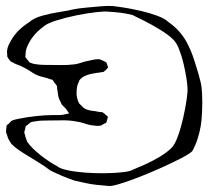

<svg xmlns="http://www.w3.org/2000/svg" viewBox="-31 -567 693 639"><path d="M637 -147Q633 -125 626.5 -104.5Q620 -84 609 -64Q600 -55 572 -40.5Q544 -26 507.5 -9.5Q471 7 434 21.5Q397 36 369 44.5Q341 53 332 52Q321 51 310.5 50Q300 49 289 48Q271 46 252.5 42Q234 38 217 34Q196 27 176 18.5Q156 10 136 0Q121 -12 96.5 -27Q72 -42 47 -57.5Q22 -73 7 -88Q4 -93 0.5 -98.5Q-3 -104 -5 -109Q-6 -114 -8 -118.5Q-10 -123 -11 -127L-10 -141Q-9 -143 -9.5 -145.5Q-10 -148 -9 -149Q-8 -151 -5 -153Q-2 -155 -1 -156Q1 -158 3 -160.5Q5 -163 6 -164Q11 -167 19 -169Q27 -171 33 -172Q56 -177 88 -180.5Q120 -184 142 -184Q153 -184 165 -184Q177 -184 187 -187Q190 -187 196 -189Q199 -189 199 -189Q199 -190 198.5 -190.5Q198 -191 198 -191L192 -200Q188 -206 183 -210.5Q178 -215 174 -220Q172 -224 170.5 -228Q169 -232 167 -235Q163 -243 162 -253Q161 -263 159 -272Q159 -274 159 -277.5Q159 -281 157 -283Q156 -285 153.5 -288Q151 -291 149 -293L145 -300Q143 -302 139.5 -302.5Q136 -303 134 -304Q127 -307 119 -309Q111 -311 103 -313Q87 -318 73.5 -327.5Q60 -337 45 -344Q38 -348 30.5 -350.5Q23 -353 15 -357Q13 -359 10 -360Q7 -361 5 -362Q-2 -369 -7 -379V-385Q-7 -389 -7.5 -393Q-8 -397 -7 -401Q-6 -409 -2.5 -416.5Q1 -424 5 -431Q16 -451 31.5 -466Q47 -481 66 -493Q81 -507 110.5 -515Q140 -523 169.5 -527.5Q199 -532 214 -536Q229 -539 254 -541.5Q279 -544 304 -546Q329 -548 344 -547Q355 -546 380.5 -542Q406 -538 436.5 -531Q467 -524 492.5 -514.5Q518 -505 529 -494Q567 -468 589 -429Q597 -414 603.5 -399Q610 -384 615 -368Q620 -352 625.5 -334.5Q631 -317 635 -300Q640 -285 641.5 -255Q643 -225 641.5 -194.5Q640 -164 637 -147ZM159 -14Q168 -6 193.5 -0.5Q219 5 252.5 7.5Q286 10 319.5 9.5Q353 9 378.5 6Q404 3 413 -3Q428 -9 452.5 -20Q477 -31 501 -45.5Q525 -60 540 -75Q551 -86 561 -113.5Q571 -141 578.5 -174Q586 -207 590 -234.5Q594 -262 593 -273Q593 -284 589.5 -306.5Q586 -329 580 -354.5Q574 -380 565.5 -402Q557 -424 546 -435Q531 -450 504.5 -466.5Q478 -483 451.5 -496.5Q425 -510 410 -517Q391 -522 371 -524.5Q351 -527 331 -528Q320 -530 289 -526.5Q258 -523 221.5 -515.5Q185 -508 154 -498Q123 -488 112 -477Q94 -464 80 -446.5Q66 -429 58 -408Q54 -397 54 -384Q54 -383 53.5 -380.5Q53 -378 54 -376Q55 -374 57.5 -371.5Q60 -369 61 -367Q63 -366 64.5 -363Q66 -360 68 -359Q70 -358 73.5 -357Q77 -356 79 -355Q98 -351 120 -351Q143 -351 169.5 -350.5Q196 -350 218 -353Q230 -355 241.5 -359Q253 -363 265 -365Q274 -367 284 -369Q294 -371 303 -369Q306 -368 308.5 -366.5Q311 -365 314 -364L322 -360Q324 -358 325 -354Q326 -350 327 -348Q327 -347 328 -345.5Q329 -344 329 -343Q328 -342 327 -341Q326 -340 325 -338Q323 -336 320 -333Q317 -330 314 -328Q312 -327 309 -327Q306 -327 303 -326Q296 -325 288 -324Q280 -323 272 -321Q262 -319 252 -314.5Q242 -310 235 -302Q233 -300 231 -294Q224 -280 224 -262Q223 -252 225.5 -241Q228 -230 233 -222Q235 -220 237.5 -218Q240 -216 241 -214Q243 -213 245 -210.5Q247 -208 249 -207Q253 -204 259.5 -202Q266 -200 270 -199Q278 -198 286 -197Q294 -196 302 -194Q304 -194 307 -194Q310 -194 312 -192Q314 -191 316.5 -189Q319 -187 320 -185Q322 -184 324.5 -182Q327 -180 328 -178Q328 -177 327 -174Q326 -171 326 -169Q325 -168 324.5 -164.5Q324 -161 323 -159Q322 -158 319.5 -157Q317 -156 315 -155Q313 -154 310 -152Q307 -150 305 -149Q294 -147 284 -149Q268 -150 252.5 -155.5Q237 -161 221 -163Q199 -167 176 -166.5Q153 -166 130 -166Q119 -166 107.5 -165.5Q96 -165 85 -163Q82 -162 78.5 -162Q75 -162 72 -160Q69 -159 65.5 -155.5Q62 -152 59 -150Q58 -149 57 -149Q56 -149 55 -147Q53 -143 53 -138Q52 -136 51 -132.5Q50 -129 50 -127Q50 -123 52 -119Q53 -113 55 -107.5Q57 -102 59 -96Q74 -74 104 -50.5Q134 -27 159 -14Z"/></svg>

Font: Rubik Vinyl
Style: Regular
Weight: 400
Designer: Hubert and Fischer, NaN
Foundry: Hubert and Fischer, NaN
Version: Version 2.200